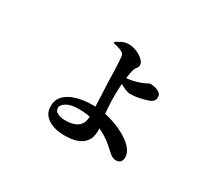

<svg xmlns="http://www.w3.org/2000/svg" viewBox="-122 -818 1243 1113"><g transform="rotate(30 500.0 -261.5)"><path d="M398 61Q333 61 289 33.5Q245 6 245 -48Q245 -91 273 -119Q301 -147 348.5 -160.5Q396 -174 452 -174Q517 -174 569.5 -159Q622 -144 653 -128Q683 -114 709 -95Q735 -76 751.5 -53.5Q768 -31 768 -5Q768 17 757 27Q746 37 729 37Q708 37 689 21Q670 5 645.5 -17.5Q621 -40 584 -61Q548 -81 503 -97.5Q458 -114 396 -114Q342 -114 314 -96.5Q286 -79 286 -59Q286 -39 306.5 -28Q327 -17 357 -17Q394 -17 419.5 -26.5Q445 -36 458.5 -57Q472 -78 472 -112Q472 -148 471 -176.5Q470 -205 469 -229Q468 -253 467 -273.5Q466 -294 465 -314Q464 -328 463.5 -355.5Q463 -383 462 -413.5Q461 -444 459.5 -468Q458 -492 457 -500Q456 -510 451.5 -516.5Q447 -523 438 -527Q424 -535 406.5 -539.5Q389 -544 379 -546L378 -553Q395 -565 415.5 -574.5Q436 -584 458 -584Q487 -584 513.5 -572.5Q540 -561 557.5 -544.5Q575 -528 575 -512Q575 -498 567 -489Q559 -480 554 -465Q550 -454 546.5 -431Q543 -408 540 -381Q537 -354 536 -329Q535 -304 535 -289Q535 -271 535.5 -247.5Q536 -224 538 -198.5Q540 -173 543 -146Q547 -120 551 -100.5Q555 -81 555 -59Q555 -37 548.5 -16Q542 5 525 22.5Q508 40 477 50.5Q446 61 398 61ZM609 -338Q593 -338 575 -345.5Q557 -353 540.5 -363Q524 -373 513 -380L512 -409Q521 -408 527.5 -407Q534 -406 541 -406Q555 -406 583 -412Q611 -418 634 -427Q655 -435 666 -441.5Q677 -448 680 -448Q695 -448 713 -444Q731 -440 744.5 -430Q758 -420 758 -400Q758 -387 751.5 -378Q745 -369 728 -361Q719 -358 700.5 -352.5Q682 -347 658 -342.5Q634 -338 609 -338Z"/></g></svg>

Font: Noto Serif JP ExtraLight
Style: Bold
Weight: 700
Version: Version 2.003-H1;hotconv 1.1.1;makeotfexe 2.6.0